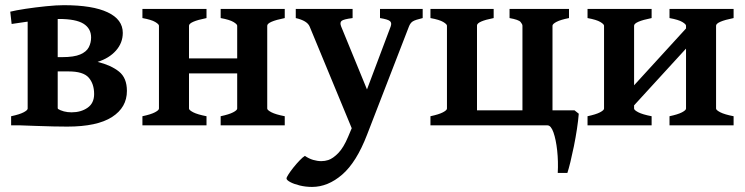

<svg xmlns="http://www.w3.org/2000/svg" viewBox="-20 -489 2905 749"><path d="M23.4 0V-35.6Q56.2 -42.5 72 -50.8Q87.9 -59.1 87.9 -65.4V-447.3H205.1V-67.4Q205.1 -61.5 221.4 -52Q237.8 -42.5 273.4 -35.6V0ZM475.1 -134.3Q475.1 -69.8 417 -32.5Q358.9 4.9 242.2 4.9Q220.7 4.9 187.7 4.2Q154.8 3.4 120.1 2.2Q85.4 1 59.1 0L203.6 -65.4Q227.1 -50.8 259.3 -50.8Q295.9 -50.8 321.5 -68.6Q347.2 -86.4 347.2 -122.1Q347.2 -162.1 325.9 -186.3Q304.7 -210.4 247.6 -210.4H138.2L134.3 -266.1H222.2Q268.6 -266.1 293 -276.6Q317.4 -287.1 326.4 -304.7Q335.4 -322.3 335.4 -342.8Q335.4 -377.9 305.7 -396.5Q275.9 -415 210.4 -415Q189.5 -415 154.5 -411.9Q119.6 -408.7 84 -404.1Q48.3 -399.4 25.4 -395.5L20 -443.4Q41 -448.7 79.6 -454.6Q118.2 -460.4 159.2 -464.6Q200.2 -468.8 229 -468.8Q341.3 -468.8 400.1 -440.9Q459 -413.1 459 -360.8Q459 -321.8 432.4 -291.7Q405.8 -261.7 360.8 -247.6Q413.6 -234.4 444.3 -209.7Q475.1 -185.1 475.1 -134.3Z M654.8 -202.6V-261.2H956.5V-202.6ZM535.6 0V-35.6Q568.4 -42.5 584.2 -50.8Q600.1 -59.1 600.1 -65.4V-388.7Q600.1 -394.5 585.4 -403.3Q570.8 -412.1 535.6 -418.5V-454.1H785.6V-418.5Q717.3 -404.8 717.3 -388.7V-65.4Q717.3 -59.6 733.6 -51Q750 -42.5 785.6 -35.6V0ZM840.8 0V-35.6Q873.5 -42.5 889.4 -50.8Q905.3 -59.1 905.3 -65.4V-388.7Q905.3 -394.5 890.6 -403.3Q876 -412.1 840.8 -418.5V-454.1H1090.8V-418.5Q1022.5 -404.8 1022.5 -388.7V-65.4Q1022.5 -59.6 1038.8 -51Q1055.2 -42.5 1090.8 -35.6V0Z M1628.9 -418.5Q1599.6 -411.6 1590.1 -405.5Q1580.6 -399.4 1575.2 -385.3L1412.1 36.1Q1370.6 144 1314.9 192.1Q1259.3 240.2 1197.3 240.2Q1172.4 240.2 1149.4 234.6Q1126.5 229 1112.1 221.2Q1097.7 213.4 1097.7 207Q1097.7 203.1 1105.5 190.9Q1113.3 178.7 1125.2 163.8Q1137.2 148.9 1149.2 136.5Q1161.1 124 1169.4 119.1Q1185.1 129.9 1201.7 134.8Q1218.3 139.6 1233.4 139.6Q1247.6 139.6 1260.7 135.3Q1278.8 129.4 1299.6 108.2Q1320.3 86.9 1337.9 44.9L1352.1 11.2L1188 -385.3Q1178.7 -408.2 1133.8 -418.5V-454.1H1355.5V-418.5Q1320.3 -414.1 1312.5 -407.5Q1304.7 -400.9 1311 -385.3L1411.6 -140.1L1503.9 -385.3Q1509.3 -399.9 1501.2 -406.7Q1493.2 -413.6 1462.4 -418.5V-454.1H1628.9Z M1905.8 -454.1V-418.5Q1840.8 -405.8 1840.8 -389.6V-58.6H2018.1V-388.7Q2018.1 -394.5 2010.7 -403.3Q2003.4 -412.1 1967.8 -418.5V-454.1H2199.7V-418.5Q2167 -412.1 2151.1 -403.8Q2135.3 -395.5 2135.3 -388.7V-58.6H2221.2L2237.8 -45.4Q2235.8 -19.5 2230.7 14.2Q2225.6 47.9 2218.8 81.5Q2211.9 115.2 2205.1 143.1Q2198.2 170.9 2193.4 185.5H2155.8Q2158.2 141.1 2153.6 98.4Q2148.9 55.7 2139.2 27.8Q2129.4 0 2115.7 0H1659.2V-35.6Q1691.9 -42.5 1707.8 -50.8Q1723.6 -59.1 1723.6 -65.4V-388.7Q1723.6 -394.5 1709 -403.3Q1694.3 -412.1 1659.2 -418.5V-454.1Z M2391.1 -9.8V-87.9L2681.2 -405.3V-326.7ZM2272 0V-35.6Q2304.7 -42.5 2320.6 -50.8Q2336.4 -59.1 2336.4 -65.4V-388.7Q2336.4 -394.5 2321.8 -403.3Q2307.1 -412.1 2272 -418.5V-454.1H2522V-418.5Q2453.6 -404.8 2453.6 -388.7V-65.4Q2453.6 -59.6 2470 -51Q2486.3 -42.5 2522 -35.6V0ZM2591.8 0V-35.6Q2624.5 -42.5 2640.4 -50.8Q2656.2 -59.1 2656.2 -65.4V-388.7Q2656.2 -394.5 2641.6 -403.3Q2627 -412.1 2591.8 -418.5V-454.1H2841.8V-418.5Q2773.4 -404.8 2773.4 -388.7V-65.4Q2773.4 -59.6 2789.8 -51Q2806.2 -42.5 2841.8 -35.6V0Z"/></svg>

Font: Gentium Plus
Style: Bold
Weight: 700
Designer: Victor Gaultney, Annie Olsen, Iska Routamaa, Becca Hirsbrunner
Foundry: SIL International
Version: Version 6.101